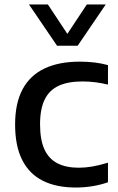

<svg xmlns="http://www.w3.org/2000/svg" viewBox="-20 -828 527 858"><path d="M318.5 10Q231.5 10 171 -20.5Q110.5 -51 79 -113.5Q47.5 -176 47.5 -271.5Q47.5 -367 81 -429.2Q114.5 -491.5 179 -522Q243.5 -552.5 336.5 -552.5Q370 -552.5 402 -548.8Q434 -545 462.5 -537V-450Q433.5 -457 405.5 -460.5Q377.5 -464 348 -464Q283.5 -464 241.8 -444.5Q200 -425 179.5 -382.8Q159 -340.5 159 -273Q159 -203.5 178.5 -160.8Q198 -118 236.8 -98.2Q275.5 -78.5 332 -78.5Q361 -78.5 392 -83.8Q423 -89 462.5 -101V-13.5Q430 -2 393.2 4Q356.5 10 318.5 10ZM235 -623.5 109.5 -808H194L292 -660H270L368 -808H452.5L327 -623.5Z"/></svg>

Font: Encode Sans SemiExpanded Medium
Style: Regular
Weight: 500
Width: 6
Designer: Multiple Designers
Foundry: Impallari Type
Version: Version 3.002